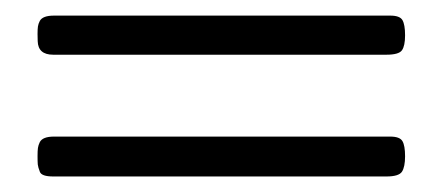

<svg xmlns="http://www.w3.org/2000/svg" viewBox="-20 -333 567 246"><path d="M31 -150.9Q34.7 -158 49.1 -158H480Q492.2 -158 495.6 -152.2Q499 -146.5 499 -132.8Q499 -119.1 495 -113Q491 -106.9 475.1 -106.9H48.1Q33.4 -106.9 31.1 -112.8Q28.8 -118.7 28.4 -122.3Q28.1 -126 28.1 -132.9Q28.1 -139.9 28.6 -143.4Q29.1 -147 31 -150.9ZM28.3 -280.3Q28.1 -283.2 28.1 -289.4Q28.1 -295.7 28.6 -299.1Q29.1 -302.5 31 -306.2Q34.7 -313 49.1 -313H480Q492.2 -313 495.6 -307.3Q499 -301.5 499 -287.8Q499 -274.2 495 -268.6Q491 -262.9 475.1 -262.9H48.1Q28.8 -262.9 28.3 -280.3Z"/></svg>

Font: Fanwood Text
Style: Italic
Weight: 400
Italic angle: -9°
Version: Version 1.101